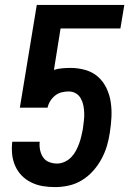

<svg xmlns="http://www.w3.org/2000/svg" viewBox="-20 -755 540 783"><path d="M205 8Q179 8 154.5 4Q130 0 107.5 -11Q85 -22 68.5 -39Q52 -56 42 -78.5Q32 -101 29.5 -126Q27 -151 30 -177H142Q140 -160 143.5 -143Q147 -126 156 -113Q165 -100 180.5 -94Q196 -88 213 -88Q228 -88 243.5 -95Q259 -102 270.5 -114Q282 -126 289.5 -140Q297 -154 302.5 -169Q308 -184 311.5 -199Q315 -214 318 -229V-230Q320 -246 322 -262Q324 -278 323.5 -294Q323 -310 320 -325Q317 -340 309.5 -353.5Q302 -367 289 -374.5Q276 -382 260 -382Q246 -382 231.5 -378.5Q217 -375 205 -365.5Q193 -356 185 -343Q177 -330 174 -316H61L130 -735H487L471 -639H227L200 -470Q216 -475 233.5 -476.5Q251 -478 268 -478Q299 -478 328.5 -469.5Q358 -461 379.5 -442Q401 -423 414 -396Q427 -369 431.5 -339Q436 -309 434.5 -277.5Q433 -246 428 -215Q424 -187 416 -160Q408 -133 394 -107Q380 -81 360 -58.5Q340 -36 315 -20.5Q290 -5 261.5 1.5Q233 8 205 8Z"/></svg>

Font: Iosevka Term Curly Oblique
Style: Bold
Weight: 700
Italic angle: -9°
Designer: Belleve Invis
Foundry: Belleve Invis
Version: Version 32.3.0